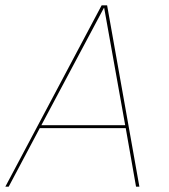

<svg xmlns="http://www.w3.org/2000/svg" viewBox="-39 -697 632 717"><path d="M-19 0H-6.5L109.5 -218.5H430.5L469 0H481.5L361 -677H340.5ZM115.5 -229.5 349 -667.5H350L428.5 -229.5Z"/></svg>

Font: Anybody Thin Thin
Style: Italic
Weight: 250
Italic angle: -10°
Version: Version 1.113;gftools[0.9.25]